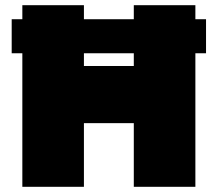

<svg xmlns="http://www.w3.org/2000/svg" viewBox="-20 -719 838 739"><path d="M773 -514H732V0H495V-245H303V0H66V-514H25V-645H66V-699H303V-645H495V-699H732V-645H773ZM495 -514H303V-465H495Z"/></svg>

Font: Prompt Black
Style: Regular
Weight: 900
Designer: Katatrad Team
Foundry: CadsonDemak
Version: Version 1.001